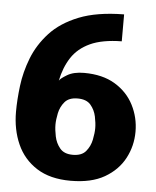

<svg xmlns="http://www.w3.org/2000/svg" viewBox="-51 -720 627 774"><g transform="rotate(5 263.0 -333.5)"><path d="M20 -248Q20 -296 27 -353Q34 -410 56 -466.5Q78 -523 121.5 -570.5Q165 -618 237.5 -647Q310 -676 420 -677V-568Q341 -567 292.5 -544.5Q244 -522 218 -482Q192 -442 181 -388Q186 -397 212 -412.5Q238 -428 280 -428Q355 -428 405.5 -397.5Q456 -367 481.5 -317Q507 -267 507 -210Q507 -152 480.5 -102Q454 -52 400.5 -21Q347 10 263 10Q180 10 126 -24.5Q72 -59 46 -117.5Q20 -176 20 -248ZM183 -210Q183 -190 188.5 -163Q194 -136 211 -115.5Q228 -95 263 -95Q299 -95 316 -115.5Q333 -136 338.5 -163Q344 -190 344 -210Q344 -230 338.5 -256.5Q333 -283 316 -303Q299 -323 263 -323Q228 -323 211 -303Q194 -283 188.5 -256.5Q183 -230 183 -210Z"/></g></svg>

Font: Epunda Sans ExtraBold
Style: Regular
Weight: 800
Designer: Simon Atzbach
Foundry: typofactur
Version: Version 2.204; ttfautohint (v1.8.4.7-5d5b)